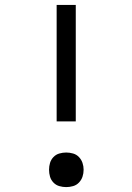

<svg xmlns="http://www.w3.org/2000/svg" viewBox="-20 -755 540 783"><path d="M211 -260V-735H289V-260ZM250 8Q236 8 222 4Q208 0 198 -10.5Q188 -21 184 -34.5Q180 -48 180 -63Q180 -77 184 -90.5Q188 -104 198 -114.5Q208 -125 222 -129Q236 -133 250 -133Q264 -133 278 -129Q292 -125 302 -114.5Q312 -104 316.5 -90.5Q321 -77 321 -63Q321 -48 316.5 -34.5Q312 -21 302 -10.5Q292 0 278 4Q264 8 250 8Z"/></svg>

Font: Iosevka NFM
Style: Regular
Weight: 400
Monospace: yes
Designer: Belleve Invis
Foundry: Belleve Invis
Version: Version 29.0.4; ttfautohint (v1.8.4);Nerd Fonts 3.3.0